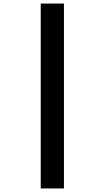

<svg xmlns="http://www.w3.org/2000/svg" viewBox="-20 -820 591 1084"><path d="M210 244V-800H341V244Z"/></svg>

Font: Noto Sans Tamil SemiCondensed Black
Style: Regular
Weight: 900
Width: 4
Designer: Jelle Bosma - Monotype Design Team
Foundry: Monotype Imaging Inc.
Version: Version 2.004; ttfautohint (v1.8.4.7-5d5b)